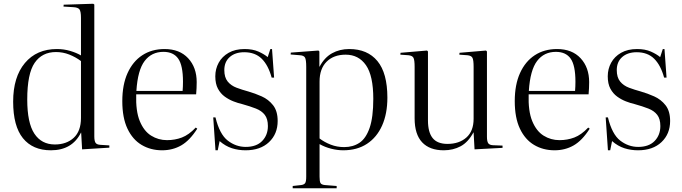

<svg xmlns="http://www.w3.org/2000/svg" viewBox="-20 -786 3629 1022"><path d="M251 14Q154 14 102 -50.5Q50 -115 50 -245Q50 -376 112.5 -450.5Q175 -525 283 -525Q320 -525 353.5 -515Q387 -505 411 -491V-691Q411 -725 403 -736Q395 -747 368 -748L318 -751L319 -761L476 -766L482 -762V-60Q482 -36 488.5 -26Q495 -16 515 -15L562 -12V0L417 9L412 -80H411Q364 14 251 14ZM272 -17Q334 -17 372.5 -52.5Q411 -88 411 -158V-461Q383 -482 349 -495.5Q315 -509 278 -509Q204 -509 164.5 -451.5Q125 -394 125 -256Q125 -132 163 -74.5Q201 -17 272 -17Z M843 14Q782 14 734 -14.5Q686 -43 658.5 -101Q631 -159 631 -248Q631 -335 659 -397Q687 -459 737.5 -492Q788 -525 856 -525Q936 -525 981.5 -476Q1027 -427 1027 -349Q1027 -317 1024 -284H705Q702 -195 724 -141.5Q746 -88 784.5 -64Q823 -40 869 -40Q911 -40 948 -54Q985 -68 1022 -107L1030 -101Q990 -38 944.5 -12Q899 14 843 14ZM706 -302H952Q953 -314 953.5 -326Q954 -338 954 -351Q954 -438 928.5 -474Q903 -510 850 -510Q787 -510 750 -461.5Q713 -413 706 -302Z M1127 14 1115 -161H1127Q1149 -71 1192.5 -37.5Q1236 -4 1288 -4Q1345 -4 1375.5 -35.5Q1406 -67 1406 -115Q1406 -153 1389.5 -174.5Q1373 -196 1342.5 -208Q1312 -220 1269 -232Q1247 -237 1222.5 -246.5Q1198 -256 1176 -272Q1154 -288 1140 -314Q1126 -340 1126 -380Q1126 -419 1144 -452Q1162 -485 1197 -505Q1232 -525 1282 -525Q1325 -525 1355.5 -511.5Q1386 -498 1405 -482L1419 -525H1428L1439 -373H1426Q1408 -439 1373 -473.5Q1338 -508 1280 -508Q1232 -508 1203 -482.5Q1174 -457 1174 -413Q1174 -374 1192 -352Q1210 -330 1239.5 -319Q1269 -308 1302 -299Q1337 -289 1373 -273Q1409 -257 1433.5 -226Q1458 -195 1458 -142Q1458 -73 1412 -29.5Q1366 14 1287 14Q1249 14 1214.5 3Q1180 -8 1149 -35L1139 14Z M1538 216V204L1583 199Q1598 197 1604 189Q1610 181 1610 154V-430Q1610 -468 1603.5 -479.5Q1597 -491 1576 -492L1527 -496L1528 -506L1675 -517L1680 -512V-431H1681Q1707 -480 1747.5 -502.5Q1788 -525 1839 -525Q1936 -525 1989 -461Q2042 -397 2042 -266Q2042 -181 2014 -118Q1986 -55 1933.5 -20.5Q1881 14 1807 14Q1776 14 1742.5 5.5Q1709 -3 1681 -19V154Q1681 178 1685.5 187.5Q1690 197 1709 199L1772 204V216ZM1812 -3Q1859 -3 1893.5 -26Q1928 -49 1947.5 -105.5Q1967 -162 1967 -260Q1967 -383 1928 -439Q1889 -495 1820 -495Q1756 -495 1718.5 -457.5Q1681 -420 1681 -352V-49Q1707 -29 1740.5 -16Q1774 -3 1812 -3Z M2342 14Q2267 14 2227 -28.5Q2187 -71 2187 -156V-430Q2187 -466 2181 -478Q2175 -490 2154 -492L2111 -495L2112 -505L2253 -517L2258 -512V-145Q2258 -82 2283 -51Q2308 -20 2362 -20Q2424 -20 2462.5 -54Q2501 -88 2501 -154V-430Q2501 -466 2495 -478Q2489 -490 2468 -492L2425 -495L2426 -505L2567 -517L2572 -512V-58Q2572 -34 2578.5 -24Q2585 -14 2604 -13L2655 -11V1L2506 9L2501 -81H2500Q2472 -29 2432 -7.5Q2392 14 2342 14Z M2932 14Q2871 14 2823 -14.5Q2775 -43 2747.5 -101Q2720 -159 2720 -248Q2720 -335 2748 -397Q2776 -459 2826.5 -492Q2877 -525 2945 -525Q3025 -525 3070.5 -476Q3116 -427 3116 -349Q3116 -317 3113 -284H2794Q2791 -195 2813 -141.5Q2835 -88 2873.5 -64Q2912 -40 2958 -40Q3000 -40 3037 -54Q3074 -68 3111 -107L3119 -101Q3079 -38 3033.5 -12Q2988 14 2932 14ZM2795 -302H3041Q3042 -314 3042.5 -326Q3043 -338 3043 -351Q3043 -438 3017.5 -474Q2992 -510 2939 -510Q2876 -510 2839 -461.5Q2802 -413 2795 -302Z M3216 14 3204 -161H3216Q3238 -71 3281.5 -37.5Q3325 -4 3377 -4Q3434 -4 3464.5 -35.5Q3495 -67 3495 -115Q3495 -153 3478.5 -174.5Q3462 -196 3431.5 -208Q3401 -220 3358 -232Q3336 -237 3311.5 -246.5Q3287 -256 3265 -272Q3243 -288 3229 -314Q3215 -340 3215 -380Q3215 -419 3233 -452Q3251 -485 3286 -505Q3321 -525 3371 -525Q3414 -525 3444.5 -511.5Q3475 -498 3494 -482L3508 -525H3517L3528 -373H3515Q3497 -439 3462 -473.5Q3427 -508 3369 -508Q3321 -508 3292 -482.5Q3263 -457 3263 -413Q3263 -374 3281 -352Q3299 -330 3328.5 -319Q3358 -308 3391 -299Q3426 -289 3462 -273Q3498 -257 3522.5 -226Q3547 -195 3547 -142Q3547 -73 3501 -29.5Q3455 14 3376 14Q3338 14 3303.5 3Q3269 -8 3238 -35L3228 14Z"/></svg>

Font: Literata 72pt Light
Style: Regular
Weight: 300
Designer: Latin by Veronika Burian and Jose Scaglione. Greek by Irene Vlachou. Cyrillic by Vera Evstafieva.
Foundry: TypeTogether
Version: Version 3.002